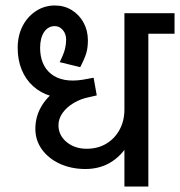

<svg xmlns="http://www.w3.org/2000/svg" viewBox="-20 -686 662 706"><path d="M437.5 0V-637.5H525.5V0ZM464.2 -562V-637.5H621.8V-562ZM253 -325.5Q205.8 -321.5 167.6 -332.8Q129.5 -344 101.9 -369Q74.2 -394 59.6 -429.9Q45 -465.8 45 -510H127.5Q127.5 -479.2 137.5 -454.9Q147.5 -430.5 167.6 -414.4Q187.8 -398.2 217.1 -392.5Q246.5 -386.8 285 -393V-331ZM293.5 -64.5Q241.2 -64.8 199.5 -84.1Q157.8 -103.5 133.9 -136.9Q110 -170.2 110 -212.2L195 -226Q194.8 -189 224.6 -164Q254.5 -139 298.5 -139ZM110 -212.2Q110 -259.2 134.4 -298.5Q158.8 -337.8 200.9 -362.5Q243 -387.2 295.8 -390.2L312 -329.8Q278.5 -323.5 251.8 -307.8Q225 -292 210 -270.6Q195 -249.2 195 -226ZM293.5 -64.5 298.5 -139Q340.2 -139 371.5 -158.1Q402.8 -177.2 420.1 -209.8Q437.5 -242.2 437.5 -283.5H484Q484 -221.2 459.9 -171.4Q435.8 -121.5 393.2 -93Q350.8 -64.5 293.5 -64.5ZM282.2 -322.8V-392.5L324.2 -400.2L335.8 -335.2ZM127.5 -509.5H45Q45 -554.8 62.9 -589.8Q80.8 -624.8 112 -645.2Q143.2 -665.8 181.8 -665.8L181.2 -590Q157 -590 142.2 -568.2Q127.5 -546.5 127.5 -509.5ZM275 -439 199.5 -457.5Q214.2 -487.2 218.8 -505.4Q223.2 -523.5 223.2 -540L303.2 -537.5Q303.2 -511 297.4 -491Q291.5 -471 275 -439ZM303.2 -537.5 223.2 -540Q223.2 -561 211.1 -575.5Q199 -590 181.2 -590L181.8 -665.8Q216.5 -665.8 244 -648.8Q271.5 -631.8 287.4 -602.6Q303.2 -573.5 303.2 -537.5Z"/></svg>

Font: Akshar Light
Style: Regular
Weight: 300
Designer: Tall Chai
Foundry: Tall Chai
Version: Version 1.100